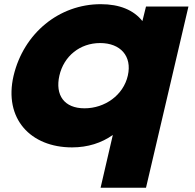

<svg xmlns="http://www.w3.org/2000/svg" viewBox="-20 -680 916 900"><path d="M258.4 -325.7C279.2 -416.8 354.5 -478.2 449.5 -478.2C544.6 -478.2 600 -416.8 579.2 -325.7C558.4 -233.7 471.3 -172.3 376.2 -172.3C281.2 -172.3 237.6 -233.7 258.4 -325.7ZM508.9 -47.5 451.5 200H664.4L863.4 -649.5H664.4L647.5 -581.2C606.9 -632.7 540.6 -660.4 452.5 -660.4C257.4 -660.4 91.1 -524.8 43.6 -324.8C-3 -123.8 122.8 10.9 317.8 10.9C391.1 10.9 456.4 -9.9 508.9 -47.5Z"/></svg>

Font: Calandify
Style: Semi Bold Italic
Weight: 700
Italic angle: -12°
Designer: Larry Fischer
Foundry: Larry Fischer
Version: Version 1.0; ttfautohint (v1.8.4.7-5d5b)